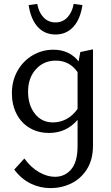

<svg xmlns="http://www.w3.org/2000/svg" viewBox="-20 -676 571 985"><path d="M127 -650 171 -656Q179 -612 203.5 -586.5Q228 -561 265 -561Q301 -561 325.5 -586.5Q350 -612 358 -656L403 -650Q392 -577 356 -538Q320 -499 265 -499Q209 -499 173.5 -538Q138 -577 127 -650ZM457 -423V71Q457 143 426 192Q395 241 345.5 265Q296 289 239 289Q185 289 137 265.5Q89 242 53 194L105 137Q138 183 180 207Q222 231 262 231Q313 231 345.5 192.5Q378 154 378 73V-61Q320 6 232 6Q175 6 131.5 -20Q88 -46 64.5 -92.5Q41 -139 41 -198Q41 -261 69.5 -312Q98 -363 147 -392Q196 -421 254 -421Q295 -421 328 -405.5Q361 -390 383 -361L392 -409ZM378 -117V-306Q337 -365 266 -365Q204 -365 164 -320.5Q124 -276 124 -206Q124 -137 159 -92.5Q194 -48 252 -48Q287 -48 319.5 -64.5Q352 -81 378 -117Z"/></svg>

Font: Ysabeau Infant Medium
Style: Regular
Weight: 500
Designer: Christian Thalmann (Catharsis Fonts)
Version: Version 0.003